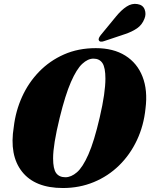

<svg xmlns="http://www.w3.org/2000/svg" viewBox="-20 -959 773 989"><path d="M473.5 -711Q564 -711 625.5 -672.5Q687 -634 714.2 -564Q741.5 -494 729.5 -400Q720.5 -311.5 685.2 -236.8Q650 -162 593.5 -106.8Q537 -51.5 463.2 -21Q389.5 9.5 304 9.5Q160 9.5 93.5 -74.8Q27 -159 51 -305.5Q60.5 -387 93.5 -460Q126.5 -533 181.2 -589.5Q236 -646 309.5 -678.5Q383 -711 473.5 -711ZM317 -46Q346.5 -46 376.2 -71.5Q406 -97 435.5 -163.8Q465 -230.5 493.5 -353.5Q509 -420 516 -469.5Q523 -519 523 -554Q523 -610.5 507.8 -633.8Q492.5 -657 461.5 -657Q432.5 -657 403.5 -630Q374.5 -603 345.5 -536.8Q316.5 -470.5 287.5 -352.5Q270 -281 261.8 -229.8Q253.5 -178.5 253.5 -143.5Q253.5 -89 269.2 -67.5Q285 -46 317 -46ZM578 -874.5Q605 -907.5 632.2 -925.2Q659.5 -943 688 -938Q716.5 -933.5 725.2 -910Q734 -886.5 724 -862.5Q712 -831 685.8 -813Q659.5 -795 623 -783L515.5 -747Q507.5 -744 499.8 -744.5Q492 -745 489.5 -751Q486.5 -757 490 -764.2Q493.5 -771.5 499.5 -779Z"/></svg>

Font: Fraunces 144pt S050 Black
Style: Italic
Weight: 900
Italic angle: -16°
Version: Version 1.000; ttfautohint (v1.8.3)